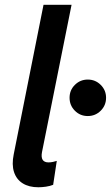

<svg xmlns="http://www.w3.org/2000/svg" viewBox="-20 -772 461 799"><path d="M139.6 7.3Q100.6 7.3 74.5 -9Q48.3 -25.4 38.3 -56.2Q28.3 -86.9 37.1 -129.9L161.1 -752H277.8L154.8 -139.2Q146.5 -96.2 182.1 -96.2Q191.4 -96.2 201.2 -98.4Q210.9 -100.6 216.3 -102.5L201.2 -2.9Q188 2.4 171.1 4.9Q154.3 7.3 139.6 7.3ZM345.2 -289.1Q313.5 -289.1 291.5 -311.3Q269.5 -333.5 269.5 -365.2Q269.5 -397 291.7 -418.9Q314 -440.9 345.2 -440.9Q377 -440.9 399.2 -418.7Q421.4 -396.5 421.4 -365.2Q421.4 -333.5 399.2 -311.3Q377 -289.1 345.2 -289.1Z"/></svg>

Font: Reddit Sans SemiBold
Style: Italic
Weight: 600
Italic angle: -11.25°
Designer: Stephen Hutchings
Version: Version 1.013